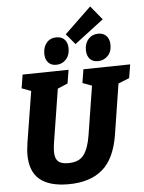

<svg xmlns="http://www.w3.org/2000/svg" viewBox="-68 -1147 908 1214"><g transform="rotate(-5 385.5 -540.0)"><path d="M474 -702 771 -707 757 -621 687 -593 637 -275Q613 -122 533.5 -54Q454 14 316 14Q196 14 135 -37Q74 -88 74 -195Q74 -212 76 -231Q78 -250 81 -271L133 -594L74 -616L88 -702L380 -707L366 -621L302 -594L249 -261Q243 -224 243 -199Q243 -157 262 -138Q281 -119 327 -119Q396 -119 426.5 -160.5Q457 -202 470 -285L519 -594L460 -616ZM438 -865 382 -932 551 -1094 623 -1006ZM570 -745Q537 -745 518.5 -765.5Q500 -786 500 -822Q500 -865 524.5 -891.5Q549 -918 587 -918Q620 -918 639 -897Q658 -876 658 -840Q658 -796 632 -770.5Q606 -745 570 -745ZM305 -745Q273 -745 254.5 -765.5Q236 -786 236 -822Q236 -864 259 -891Q282 -918 321 -918Q355 -918 373.5 -897.5Q392 -877 392 -841Q392 -797 367 -771Q342 -745 305 -745Z"/></g></svg>

Font: Bitter ExtraBold
Style: Italic
Weight: 800
Italic angle: -9°
Designer: Sol Matas, and Bitter project Authors
Foundry: Sol Matas
Version: Version 2.001